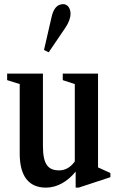

<svg xmlns="http://www.w3.org/2000/svg" viewBox="-20 -870 554 901"><path d="M208.5 -624.5 285.5 -738C303.5 -764 311 -787 311 -806C311 -832 296.5 -850.5 277 -850.5C248 -850.5 230.5 -829 222 -790L186.5 -635.5ZM196 10.5C248 10.5 298 -18.5 335 -65V10.5H349L498 -38.5V-58L440 -84.5V-524.5H274.5V-494L331 -475.5V-112.5C311 -84 285 -70.5 258.5 -70.5C207 -70.5 181.5 -96 181.5 -185.5V-524.5H13.5V-494L72.5 -475.5V-149.5C72.5 -44.5 114 10.5 196 10.5Z"/></svg>

Font: Libre Caslon Condensed SemiBold
Style: Regular
Weight: 600
Designer: Pablo Impallari, Rodrigo Fuenzalida, Katja Schimmel, Ertekin Erdin
Foundry: Pablo Impallari, Rodrigo Fuenzalida
Version: Version 2.000;gftools[0.9.33]